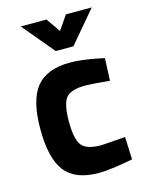

<svg xmlns="http://www.w3.org/2000/svg" viewBox="-113 -801 672 882"><g transform="rotate(-15 223.0 -359.5)"><path d="M199.2 -580.1 73.2 -731H195.8L242.2 -664.1L288.1 -731H411.1L283.2 -580.1ZM249 -512.2Q300.8 -512.2 381.8 -496.1L409.2 -490.2L404.8 -383.8Q325.7 -391.6 288.1 -392.1Q218.8 -391.6 196.3 -362.3Q173.8 -333 173.8 -251Q173.8 -168.9 196.3 -138.7Q218.8 -108.4 289.1 -107.9L404.8 -116.2L409.2 -8.8Q302.2 12.2 246.1 12.2Q135.3 12.2 86.4 -50.3Q38.1 -112.8 38.1 -251Q38.1 -389.2 87.9 -450.7Q138.2 -512.2 249 -512.2Z"/></g></svg>

Font: TitilliumWeb-Bold
Style: Bold
Weight: 700
Version: Version 1.001;PS 57.000;hotconv 1.0.70;makeotf.lib2.5.55311